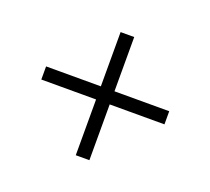

<svg xmlns="http://www.w3.org/2000/svg" viewBox="-91 -642 782 715"><g transform="rotate(20 300.0 -284.0)"><path d="M273 -40V-261H56V-313H273V-528H327V-313H544V-261H327V-40Z"/></g></svg>

Font: Nunito Sans 10pt Light
Style: Regular
Weight: 300
Designer: Vernon Adams
Foundry: Vernon Adams
Version: Version 3.101;gftools[0.9.27]